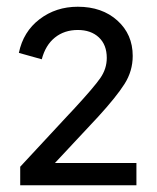

<svg xmlns="http://www.w3.org/2000/svg" viewBox="-20 -773 467 570"><path d="M40 -278 183 -432 199 -449Q259 -514 278 -541.5Q297 -569 297 -601Q297 -640 273.5 -662Q250 -684 211 -684Q171 -684 143 -661.5Q115 -639 104 -597L36 -616Q49 -679 97.5 -716Q146 -753 211 -753Q283 -753 328.5 -712Q374 -671 374 -607Q374 -562 349.5 -523.5Q325 -485 271 -426L143 -289H385V-223H40Z"/></svg>

Font: Evergrow Sans 
Style: Regular
Weight: 400
Foundry: 10Web
Version: Version 1.000